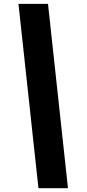

<svg xmlns="http://www.w3.org/2000/svg" viewBox="-20 -860 452 1000"><path d="M180.2 120.1 76.2 -839.8H230L334 120.1Z"/></svg>

Font: Cooper Hewitt
Style: Bold Italic
Weight: 712
Designer: Village Type and Design LLC
Foundry: Cooper Hewitt Smithsonian Design Museum
Version: 1.000